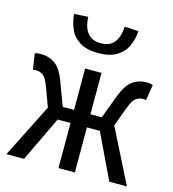

<svg xmlns="http://www.w3.org/2000/svg" viewBox="-108 -815 816 905"><g transform="rotate(15 300.0 -362.5)"><path d="M6 0 149 -284H260V-486H340V-284H451L594 0H508L403 -220H340V0H260V-220H197L92 0ZM146 -241 104 -355Q89 -396 73.5 -407Q58 -418 41 -418Q36 -418 32.5 -418Q29 -418 24 -416L12 -493Q17 -496 25 -497Q33 -498 42 -498Q81 -498 111 -477Q141 -456 163 -396L217 -251ZM454 -241 383 -251 437 -396Q460 -456 489.5 -477Q519 -498 558 -498Q567 -498 575 -496.5Q583 -495 588 -493L576 -416Q572 -418 568 -418Q564 -418 559 -418Q543 -418 527 -407Q511 -396 496 -355ZM300 -572Q244 -572 210 -593Q176 -614 161 -648.5Q146 -683 143 -721L211 -725Q212 -697 220.5 -673Q229 -649 248 -634.5Q267 -620 300 -620Q333 -620 352 -634.5Q371 -649 379.5 -673Q388 -697 389 -725L457 -721Q455 -683 439.5 -648.5Q424 -614 390 -593Q356 -572 300 -572Z"/></g></svg>

Font: Source Code Pro
Style: Regular
Weight: 400
Monospace: yes
Designer: Paul D. Hunt, Teo Tuominen
Foundry: Adobe Systems Incorporated
Version: Version 1.018;hotconv 1.0.116;makeotfexe 2.5.65601